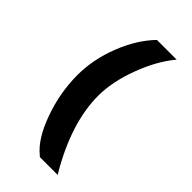

<svg xmlns="http://www.w3.org/2000/svg" viewBox="-244 -708 910 910"><g transform="rotate(45 211.0 -252.5)"><path d="M359 -645Q298 -572 257.5 -463Q217 -354 217 -262Q217 -81 340 129L347 140H227L222 135Q161 87 119.5 -28Q78 -143 78 -262Q78 -365 119 -470.5Q160 -576 227 -645Z"/></g></svg>

Font: Tajawal Black
Style: Regular
Weight: 900
Designer: Boutros Fonts
Foundry: Created by Boutros International 2017
Version: Version 1.700